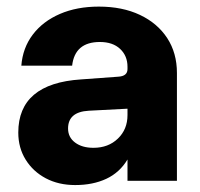

<svg xmlns="http://www.w3.org/2000/svg" viewBox="-20 -534 590 567"><path d="M502.5 -318.5V0H356.5V-63Q333.5 -24.5 294 -6Q254.5 12.5 202 12.5Q153 12.5 115.2 -7.5Q77.5 -27.5 55.8 -62.5Q34 -97.5 34 -142.5Q34 -287.5 219.5 -299.5L329 -307.5Q356.5 -309 356.5 -330V-337Q356.5 -369 334.8 -389.5Q313 -410 275 -410Q201 -410 193 -340H43Q47 -392.5 76.8 -431.8Q106.5 -471 156.8 -492.8Q207 -514.5 272 -514.5Q341.5 -514.5 393.2 -490Q445 -465.5 473.8 -421.5Q502.5 -377.5 502.5 -318.5ZM181 -154.5Q181 -128.5 201.8 -113Q222.5 -97.5 256 -97.5Q300 -97.5 328.2 -124.8Q356.5 -152 356.5 -194V-213L242 -207Q181 -203.5 181 -154.5Z"/></svg>

Font: Overused Grotesk
Style: Bold
Weight: 710
Version: Version 0.004